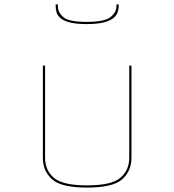

<svg xmlns="http://www.w3.org/2000/svg" viewBox="-20 -927 786 869"><path d="M174 -630H184V-213Q184 -157 223.5 -122.5Q263 -88 374 -88Q485 -88 525 -122.5Q565 -157 565 -213V-630H575V-213Q575 -153 533 -115.5Q491 -78 374 -78Q257 -78 215.5 -115.5Q174 -153 174 -213ZM507 -907H517V-898Q517 -884 511.5 -869.5Q506 -855 491 -843.5Q476 -832 447 -825Q418 -818 372 -818Q326 -818 298 -825Q270 -832 255.5 -843.5Q241 -855 236.5 -869.5Q232 -884 232 -898V-907H242V-898Q242 -871 266.5 -849.5Q291 -828 372 -828Q453 -828 480 -849.5Q507 -871 507 -898Z"/></svg>

Font: Bungee Hairline
Style: Regular
Weight: 400
Designer: David Jonathan Ross
Foundry: David Jonathan Ross
Version: Version 1.000;PS 1.0;hotconv 1.0.72;makeotf.lib2.5.5900